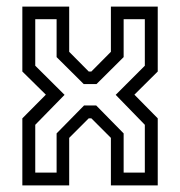

<svg xmlns="http://www.w3.org/2000/svg" viewBox="-20 -560 544 580"><path d="M47.5 0V-202.5L118.5 -274L47.5 -344V-540H189V-403.5L248 -344H256L315 -403.5V-540H456.5V-344L386 -274L456.5 -202.5V0H315V-143.5L256 -202.5H248L189 -143.5V0ZM86.5 -38.5H151V-157L234 -241.5H270.5L353.5 -157V-38.5H417.5V-183L329.5 -273.5L417.5 -361.5V-502H353.5V-387.5L271.5 -306H233L151 -387.5V-502H86.5V-361.5L175 -273.5L86.5 -183Z"/></svg>

Font: Tourney Condensed
Style: Regular
Weight: 400
Width: 3
Designer: Tyler Finck
Foundry: Etcetera Type Co
Version: Version 1.010; ttfautohint (v1.8.3)